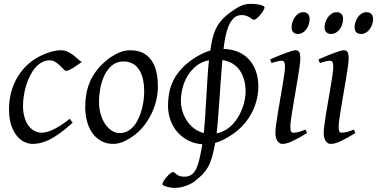

<svg xmlns="http://www.w3.org/2000/svg" viewBox="-20 -713 1920 978"><path d="M397 -397.9Q386.7 -390.6 375.2 -382.3Q363.8 -374 353 -367.4Q342.3 -360.8 332.8 -356.4Q323.2 -352.1 316.9 -352.1Q311.5 -352.1 303.7 -360.4Q295.9 -368.7 285.4 -378.9Q274.9 -389.2 261.7 -397.5Q248.5 -405.8 232.9 -405.8Q210.4 -405.8 191.9 -395Q173.3 -384.3 158.2 -366.2Q143.1 -348.1 131.6 -324.5Q120.1 -300.8 112.5 -275.1Q105 -249.5 101.1 -223.6Q97.2 -197.8 97.2 -174.8Q97.2 -143.1 104.2 -117.7Q111.3 -92.3 124 -74.5Q136.7 -56.6 154.3 -46.9Q171.9 -37.1 192.9 -37.1Q201.7 -37.1 215.3 -40Q229 -43 246.8 -51Q264.6 -59.1 286.6 -72.8Q308.6 -86.4 335 -107.9Q338.9 -102.5 343.3 -97.2Q347.7 -91.8 350.1 -87.9Q312 -53.2 281.7 -32Q251.5 -10.7 226.8 0.7Q202.1 12.2 182.4 16.1Q162.6 20 145 20Q128.4 20 107.9 11.7Q87.4 3.4 69.1 -17.1Q50.8 -37.6 38.3 -71.8Q25.9 -106 25.9 -157.2Q25.9 -189.9 32.7 -224.9Q39.6 -259.8 54.9 -293.2Q70.3 -326.7 95 -356.9Q119.6 -387.2 155.8 -411.1Q169.4 -419.9 186 -428.2Q202.6 -436.5 220.5 -442.9Q238.3 -449.2 255.6 -453.1Q272.9 -457 288.1 -457Q309.6 -457 326.4 -448.7Q343.3 -440.4 356.4 -429.9Q369.6 -419.4 379.6 -409.9Q389.6 -400.4 397 -397.9Z M714.4 -246.1Q714.4 -320.8 687 -360.4Q659.7 -399.9 609.4 -399.9Q574.2 -399.9 550.3 -379.6Q526.4 -359.4 511.7 -328.6Q497.1 -297.9 490.7 -262Q484.4 -226.1 484.4 -194.8Q484.4 -162.1 492.4 -133.1Q500.5 -104 514.9 -82.3Q529.3 -60.5 548.6 -47.9Q567.9 -35.2 590.3 -35.2Q612.8 -35.2 630.6 -45.2Q648.4 -55.2 662.4 -72Q676.3 -88.9 686 -110.6Q695.8 -132.3 702.1 -155.8Q708.5 -179.2 711.4 -202.6Q714.4 -226.1 714.4 -246.1ZM784.2 -272.9Q784.2 -240.2 776.9 -206.8Q769.5 -173.3 755.4 -141.8Q741.2 -110.4 720.5 -81.8Q699.7 -53.2 672.4 -30.8Q659.7 -20.5 645.5 -11.2Q631.3 -2 616.7 5.1Q602.1 12.2 586.9 16.1Q571.8 20 557.1 20Q522.9 20 496.3 5.6Q469.7 -8.8 451.4 -33.9Q433.1 -59.1 423.6 -93.5Q414.1 -127.9 414.1 -168Q414.1 -203.1 419.9 -235.6Q425.8 -268.1 439 -298.3Q452.1 -328.6 474.1 -356.4Q496.1 -384.3 528.3 -410.2Q553.2 -429.7 583 -443.4Q612.8 -457 643.1 -457Q681.2 -457 708 -443.4Q734.9 -429.7 751.7 -405.3Q768.6 -380.9 776.4 -347.2Q784.2 -313.5 784.2 -272.9Z M1018.1 -35.2Q1022.5 -77.1 1025.6 -127.9Q1028.8 -178.7 1031.7 -229.7Q1034.7 -280.8 1037.6 -326.9Q1040.5 -373 1044.4 -406.2Q1005.4 -398.4 978 -375.7Q950.7 -353 933.6 -323.2Q916.5 -293.5 908.9 -260.7Q901.4 -228 901.4 -200.2Q901.4 -171.9 909.7 -145.3Q918 -118.7 933.1 -96.4Q948.2 -74.2 969.7 -58.1Q991.2 -42 1018.1 -35.2ZM1231 -246.1Q1231 -312 1201.2 -354.7Q1171.4 -397.5 1112.8 -407.2Q1110.4 -380.4 1107.9 -348.1Q1105.5 -315.9 1103 -281.5Q1100.6 -247.1 1098.1 -212.2Q1095.7 -177.2 1093.3 -144.8Q1090.8 -112.3 1088.4 -83.7Q1085.9 -55.2 1083.5 -33.7Q1108.9 -38.6 1129.6 -51.3Q1150.4 -64 1166.7 -81.5Q1183.1 -99.1 1195.1 -120.1Q1207 -141.1 1215.1 -163.1Q1223.1 -185.1 1227.1 -206.5Q1231 -228 1231 -246.1ZM1295.9 -272.9Q1295.9 -240.7 1288.1 -207.3Q1280.3 -173.8 1264.4 -142.3Q1248.5 -110.8 1224.4 -82.3Q1200.2 -53.7 1167.5 -31.2Q1147 -17.1 1124 -4.6Q1101.1 7.8 1076.2 15.1Q1068.4 58.1 1060.1 86.9Q1051.8 115.7 1040.3 136.5Q1028.8 157.2 1013.4 173.3Q998 189.5 976.1 207Q962.9 217.8 948 224.9Q933.1 231.9 918.9 236.3Q904.8 240.7 892.6 242.4Q880.4 244.1 872.1 244.1Q859.4 244.1 847.7 242.2Q835.9 240.2 826.9 237.3Q817.9 234.4 812.5 231.4Q807.1 228.5 807.1 226.1Q807.1 219.7 813.7 209Q820.3 198.2 829.3 188Q838.4 177.7 847.4 170.4Q856.4 163.1 861.3 163.1Q865.7 163.1 869.6 166.7Q873.5 170.4 879.4 175Q885.3 179.7 894.5 183.3Q903.8 187 918.9 187Q939.9 187 954.3 177.5Q968.8 168 978.8 147.9Q988.8 127.9 996.1 96.7Q1003.4 65.4 1010.7 22Q971.2 19 939 2.7Q906.7 -13.7 883.8 -40Q860.8 -66.4 848.4 -100.8Q835.9 -135.3 835.9 -173.3Q835.9 -208 842 -240.5Q848.1 -272.9 863 -303.2Q877.9 -333.5 903.3 -361.3Q928.7 -389.2 966.8 -415Q985.4 -427.2 1006.6 -438Q1027.8 -448.7 1051.3 -455.6Q1055.7 -486.8 1061.5 -513.2Q1067.4 -539.6 1077.9 -562.7Q1088.4 -585.9 1105.7 -606.7Q1123 -627.4 1150.4 -647.9Q1163.6 -657.2 1175.8 -665.5Q1188 -673.8 1200.7 -680.2Q1213.4 -686.5 1226.8 -689.9Q1240.2 -693.4 1255.4 -693.4Q1276.9 -693.4 1290.8 -691.2Q1304.7 -689 1313 -686Q1321.3 -683.1 1324.5 -680.2Q1327.6 -677.2 1327.6 -675.3Q1327.6 -669.9 1321.5 -659.4Q1315.4 -648.9 1306.6 -638.4Q1297.9 -627.9 1288.6 -620.1Q1279.3 -612.3 1273.4 -612.3Q1269 -612.3 1263.9 -616.2Q1258.8 -620.1 1251.7 -624.5Q1244.6 -628.9 1234.6 -632.6Q1224.6 -636.2 1210.9 -636.2Q1186.5 -636.2 1170.4 -620.4Q1154.3 -604.5 1144 -579.6Q1133.8 -554.7 1127.9 -524.2Q1122.1 -493.7 1118.7 -463.9Q1163.6 -462.4 1196.8 -447Q1230 -431.6 1252 -406Q1273.9 -380.4 1284.9 -346.4Q1295.9 -312.5 1295.9 -272.9Z M1543.9 -35.2Q1521 -21.5 1502.7 -11.2Q1484.4 -1 1469.2 6.1Q1454.1 13.2 1441.9 16.6Q1429.7 20 1418.9 20Q1402.3 20 1392.6 4.6Q1382.8 -10.7 1382.8 -37.1Q1382.8 -51.8 1386.5 -78.9Q1390.1 -106 1395.5 -138.9Q1400.9 -171.9 1407.2 -207.8Q1413.6 -243.7 1418.9 -276.1Q1424.3 -308.6 1428 -333.7Q1431.6 -358.9 1431.6 -371.1Q1431.6 -382.3 1430.2 -388.9Q1428.7 -395.5 1426.3 -398.7Q1423.8 -401.9 1419.9 -402.8Q1416 -403.8 1411.6 -403.8Q1407.7 -403.8 1399.7 -402.1Q1391.6 -400.4 1383.3 -397.9Q1374 -395.5 1362.8 -392.1L1356 -410.2Q1376.5 -419.4 1396.7 -428Q1417 -436.5 1434.6 -442.9Q1452.1 -449.2 1465.3 -453.1Q1478.5 -457 1484.9 -457Q1498.5 -457 1504.2 -447.8Q1509.8 -438.5 1509.8 -416Q1509.8 -401.9 1506.1 -374.3Q1502.4 -346.7 1496.6 -312.5Q1490.7 -278.3 1484.4 -241Q1478 -203.6 1472.2 -169.4Q1466.3 -135.3 1462.6 -107.7Q1459 -80.1 1459 -65.9Q1459 -50.8 1462.2 -43.9Q1465.3 -37.1 1473.6 -37.1Q1488.8 -37.1 1502.7 -41Q1516.6 -44.9 1536.6 -53.2ZM1557.1 -616.2Q1557.1 -602.5 1553 -589.1Q1548.8 -575.7 1541 -564.7Q1533.2 -553.7 1522 -546.9Q1510.7 -540 1497.1 -540Q1481.9 -540 1473.6 -548.8Q1465.3 -557.6 1465.3 -574.2Q1465.3 -587.4 1469.7 -600.8Q1474.1 -614.3 1481.9 -625.5Q1489.7 -636.7 1500.7 -643.8Q1511.7 -650.9 1525.4 -650.9Q1540.5 -650.9 1548.8 -641.8Q1557.1 -632.8 1557.1 -616.2Z M1727.5 -616.2Q1727.5 -602.5 1723.1 -589.1Q1718.8 -575.7 1710.9 -564.7Q1703.1 -553.7 1691.7 -546.9Q1680.2 -540 1666.5 -540Q1650.9 -540 1642.1 -548.8Q1633.3 -557.6 1633.3 -574.2Q1633.3 -587.4 1637.9 -600.8Q1642.6 -614.3 1650.6 -625.5Q1658.7 -636.7 1670.2 -643.8Q1681.6 -650.9 1695.3 -650.9Q1710.4 -650.9 1719 -641.8Q1727.5 -632.8 1727.5 -616.2ZM1880.4 -616.2Q1880.4 -602.5 1876 -589.1Q1871.6 -575.7 1863.5 -564.7Q1855.5 -553.7 1844 -546.9Q1832.5 -540 1818.4 -540Q1803.2 -540 1794.7 -548.8Q1786.1 -557.6 1786.1 -574.2Q1786.1 -587.4 1790.5 -600.8Q1794.9 -614.3 1802.7 -625.5Q1810.5 -636.7 1821.8 -643.8Q1833 -650.9 1847.2 -650.9Q1862.3 -650.9 1871.3 -641.8Q1880.4 -632.8 1880.4 -616.2ZM1790 -35.2Q1767.1 -21.5 1748.8 -11.2Q1730.5 -1 1715.3 6.1Q1700.2 13.2 1688 16.6Q1675.8 20 1665 20Q1648.4 20 1638.7 4.6Q1628.9 -10.7 1628.9 -37.1Q1628.9 -51.8 1632.6 -78.9Q1636.2 -106 1641.6 -138.9Q1647 -171.9 1653.3 -207.8Q1659.7 -243.7 1665 -276.1Q1670.4 -308.6 1674.1 -333.7Q1677.7 -358.9 1677.7 -371.1Q1677.7 -382.3 1676.3 -388.9Q1674.8 -395.5 1672.4 -398.7Q1669.9 -401.9 1666 -402.8Q1662.1 -403.8 1657.7 -403.8Q1653.8 -403.8 1645.8 -402.1Q1637.7 -400.4 1629.4 -397.9Q1620.1 -395.5 1608.9 -392.1L1602.1 -410.2Q1622.6 -419.4 1642.8 -428Q1663.1 -436.5 1680.7 -442.9Q1698.2 -449.2 1711.4 -453.1Q1724.6 -457 1731 -457Q1744.6 -457 1750.2 -447.8Q1755.9 -438.5 1755.9 -416Q1755.9 -401.9 1752.2 -374.3Q1748.5 -346.7 1742.7 -312.5Q1736.8 -278.3 1730.5 -241Q1724.1 -203.6 1718.3 -169.4Q1712.4 -135.3 1708.7 -107.7Q1705.1 -80.1 1705.1 -65.9Q1705.1 -50.8 1708.3 -43.9Q1711.4 -37.1 1719.7 -37.1Q1734.9 -37.1 1748.8 -41Q1762.7 -44.9 1782.7 -53.2Z"/></svg>

Font: Gentium Plus Cyr
Style: Italic
Weight: 400
Italic angle: -8°
Designer: J. Victor Gaultney, Annie Olsen, Iska Routamaa, Becca Hirsbrunner
Foundry: SIL International
Version: Version 5.000